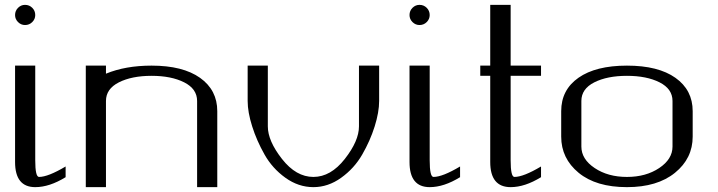

<svg xmlns="http://www.w3.org/2000/svg" viewBox="-20 -770 2953 790"><path d="M83 -750Q100.6 -750 112.8 -737.8Q125 -725.6 125 -708Q125 -691.4 112.8 -679.2Q100.6 -667 83 -667Q66.4 -667 54.2 -679.2Q42 -691.4 42 -708Q42 -725.6 54.2 -737.8Q66.4 -750 83 -750ZM125 -500V-110.4Q125 -42 140.6 -42Q177.7 -42 250 -85V-41Q183.6 0 125 0Q42 0 42 -103.5V-500Z M416 -500V-466.8Q496.1 -500 603.5 -500Q732.4 -500 803.2 -449.7Q874 -399.4 874 -312.5V0H791V-354.5Q791 -404.3 737.8 -431.2Q684.6 -458 603.5 -458Q522.5 -458 469.2 -431.2Q416 -404.3 416 -354.5V0H333V-500Z M1540 -500Q1540 -500 1540 -354.5Q1540 -308.6 1521.5 -249.5Q1502.9 -190.4 1470.2 -133.8Q1437.5 -77.1 1383.8 -38.6Q1330.1 0 1269.5 0Q1208 0 1154.3 -38.6Q1100.6 -77.1 1068.4 -134.3Q1036.1 -191.4 1017.6 -250Q999 -308.6 999 -354.5V-500H1082V-250Q1082 -190.4 1140.1 -116.2Q1198.2 -42 1269.5 -42Q1340.8 -42 1398.9 -116.2Q1457 -190.4 1457 -250V-500Z M1706.1 -750Q1723.6 -750 1735.8 -737.8Q1748 -725.6 1748 -708Q1748 -691.4 1735.8 -679.2Q1723.6 -667 1706.1 -667Q1689.5 -667 1677.2 -679.2Q1665 -691.4 1665 -708Q1665 -725.6 1677.2 -737.8Q1689.5 -750 1706.1 -750ZM1748 -500V-110.4Q1748 -42 1763.7 -42Q1800.8 -42 1873 -85V-41Q1806.6 0 1748 0Q1665 0 1665 -103.5V-500Z M2081.1 -750V-500H2206.1V-458H2081.1V-110.4Q2081.1 -42 2096.7 -42Q2133.8 -42 2206.1 -85Q2206.1 -85 2206.1 -41Q2139.6 0 2081.1 0Q1997.1 0 1997.1 -103.5V-458H1956.1V-500H1997.1V-750Z M2747.1 -167V-354.5Q2747.1 -404.3 2693.8 -431.2Q2640.6 -458 2559.6 -458Q2478.5 -458 2425.3 -431.2Q2372.1 -404.3 2372.1 -354.5V-167Q2372.1 -115.2 2426.8 -78.6Q2481.4 -42 2559.6 -42Q2637.7 -42 2692.4 -78.6Q2747.1 -115.2 2747.1 -167ZM2830.1 -208Q2830.1 -118.2 2757.3 -59.1Q2684.6 0 2559.6 0Q2432.6 0 2360.8 -59.1Q2289.1 -118.2 2289.1 -208V-312.5Q2289.1 -400.4 2360.4 -450.2Q2431.6 -500 2559.6 -500Q2688.5 -500 2759.3 -449.7Q2830.1 -399.4 2830.1 -312.5Z"/></svg>

Font: okolaks
Style: Regular
Weight: 500
Version: Version 000.6.0